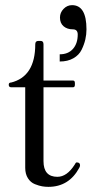

<svg xmlns="http://www.w3.org/2000/svg" viewBox="-20 -717 356 746"><path d="M212 -478V-506Q245 -506 263.5 -527Q282 -548 282 -583Q282 -603 263 -603Q241 -603 227 -615Q213 -627 213 -649Q213 -668 227 -682.5Q241 -697 260 -697Q316 -697 316 -603Q316 -583 311.5 -563.5Q307 -544 297 -523.5Q287 -503 265 -490.5Q243 -478 212 -478ZM168 9Q156 9 144 7Q132 5 115.5 -1.5Q99 -8 88.5 -24.5Q78 -41 78 -65V-378H23Q14 -378 14 -388Q14 -392 16 -394Q18 -396 19 -396Q20 -396 22 -396Q117 -419 117 -545Q117 -558 129 -558H138Q149 -558 149 -545V-404H264Q271 -404 271 -394V-388Q271 -378 264 -378H149V-91Q149 -30 203 -30Q240 -30 270 -77Q274 -86 278 -86Q291 -86 291 -75Q291 -70 288 -65Q248 9 168 9Z"/></svg>

Font: HK Venetian
Style: Regular
Weight: 400
Designer: Alfredo Marco Pradil
Foundry: Alfredo Marco Pradil
Version: Version 1.000;PS 001.000;hotconv 1.0.88;makeotf.lib2.5.64775